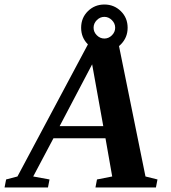

<svg xmlns="http://www.w3.org/2000/svg" viewBox="-72 -831 759 851"><path d="M147.5 -35.6 140.6 0H-51.8L-44.9 -35.6L5.4 -48.8L331.5 -660.2H448.7L572.8 -48.8L626 -35.6L619.1 0H351.1L357.9 -35.6L425.3 -48.8L395.5 -218.3H165L75.2 -48.8ZM336.4 -545.9 192.4 -272H385.7ZM390.6 -604Q348.1 -604 317.9 -634Q287.6 -664.1 287.6 -708Q287.6 -752 317.6 -781.5Q347.7 -811 390.6 -811Q433.6 -811 463.6 -781.5Q493.7 -752 493.7 -708Q493.7 -664.6 463.6 -634.3Q433.6 -604 390.6 -604ZM390.6 -756.3Q371.6 -756.3 357.2 -741.9Q342.8 -727.5 342.8 -708Q342.8 -689 357.2 -674.6Q371.6 -660.2 390.6 -660.2Q409.7 -660.2 424.1 -674.6Q438.5 -689 438.5 -708Q438.5 -727.5 423.8 -741.9Q409.2 -756.3 390.6 -756.3Z"/></svg>

Font: Tinos
Style: Bold Italic
Weight: 700
Italic angle: -16.333°
Designer: Steve Matteson
Foundry: Monotype Imaging Inc.
Version: Version 1.23